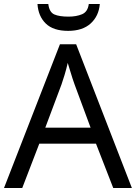

<svg xmlns="http://www.w3.org/2000/svg" viewBox="-20 -938 679 958"><path d="M545 0 459 -221H176L91 0H0L279 -717H360L638 0ZM432 -301 352 -517Q349 -525 342 -546Q335 -567 328.5 -589.5Q322 -612 318 -624Q311 -593 302 -563.5Q293 -534 287 -517L206 -301ZM478 -918Q473 -858 432.5 -821Q392 -784 320 -784Q246 -784 208.5 -820.5Q171 -857 167 -918H221Q226 -877 251 -866Q276 -855 322 -855Q361 -855 389.5 -867Q418 -879 423 -918Z"/></svg>

Font: Noto IKEA Simplified Chinese
Style: Regular
Weight: 400
Designer: Monotype Design Team
Foundry: Monotype Imaging Inc.
Version: Version 1.100